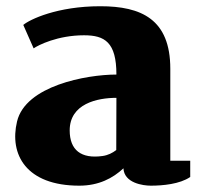

<svg xmlns="http://www.w3.org/2000/svg" viewBox="-20 -582 639 616"><path d="M34.7 -192.4C9.3 -86.4 64 13.7 234.4 13.7C296.9 13.7 342.3 -10.3 376 -42C378.4 5.4 439 13.7 463.9 13.7C501.5 13.7 557.1 8.8 590.3 -14.2V-66.4H526.4V-361.3C526.4 -520.5 433.1 -562 301.8 -562C163.6 -562 75.2 -519.5 54.7 -502L87.9 -426.8C102.1 -437 165 -468.8 249.5 -468.8C315.9 -468.8 353.5 -446.8 353.5 -342.8C256.8 -342.8 62 -306.6 34.7 -192.4ZM203.6 -163.6C203.6 -249.5 292.5 -268.1 353.5 -268.1C353.5 -212.4 353 -156.2 353 -100.6C340.8 -91.3 326.7 -84 309.1 -81.5C240.2 -71.8 203.6 -100.6 203.6 -163.6Z"/></svg>

Font: Merriweather
Style: Heavy
Weight: 900
Designer: Eben Sorkin ( eben@eyebytes.com )
Foundry: Sorkin Type Co.
Version: Version 1.003